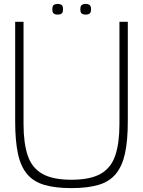

<svg xmlns="http://www.w3.org/2000/svg" viewBox="-20 -956 735 987"><path d="M347 11Q264 11 208 -5.5Q152 -22 119 -61.5Q86 -101 72 -167Q58 -233 58 -332V-844H101V-318Q101 -220 122.5 -156.5Q144 -93 197.5 -62.5Q251 -32 347 -32Q444 -32 497.5 -62.5Q551 -93 572.5 -156.5Q594 -220 594 -318V-844H637V-332Q637 -233 622.5 -167Q608 -101 575 -61.5Q542 -22 486 -5.5Q430 11 347 11ZM420 -881Q413 -881 406.5 -883Q400 -885 396.5 -890.5Q393 -896 393 -908Q393 -926 401 -931Q409 -936 420 -936Q432 -936 440 -931Q448 -926 448 -908Q448 -896 444.5 -890.5Q441 -885 434.5 -883Q428 -881 420 -881ZM276 -881Q269 -881 262.5 -883Q256 -885 252.5 -890.5Q249 -896 249 -908Q249 -926 257 -931Q265 -936 276 -936Q288 -936 296 -931Q304 -926 304 -908Q304 -896 300.5 -890.5Q297 -885 290.5 -883Q284 -881 276 -881Z"/></svg>

Font: Matangi Light
Style: Regular
Weight: 300
Designer: Prashant Pant
Foundry: The Graphic Ant
Version: Version 3.002